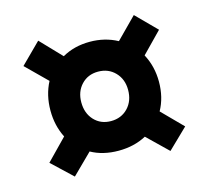

<svg xmlns="http://www.w3.org/2000/svg" viewBox="-81 -702 762 702"><g transform="rotate(-15 300.0 -351.5)"><path d="M120.1 -94.2 43 -167 120.1 -246.1Q96.2 -293 96.2 -350.1Q96.2 -408.7 121.1 -456.1L43 -533.2L119.1 -608.9L194.8 -529.8Q240.7 -556.2 299.8 -556.2Q356.9 -556.2 403.8 -530.8L481 -608.9L556.2 -533.2L481 -456.1Q506.8 -408.2 506.8 -350.1Q506.8 -290.5 481 -244.1L557.1 -167L481.9 -94.2L404.8 -168.9Q358.9 -144 299.8 -144Q240.2 -144 195.8 -168.9ZM300.8 -255.9Q339.8 -255.9 365 -282.2Q390.1 -308.6 390.1 -350.1Q390.1 -390.6 365 -416.7Q339.8 -442.9 300.8 -442.9Q262.2 -442.9 237.5 -416.7Q212.9 -390.6 212.9 -350.1Q212.9 -308.6 237.5 -282.2Q262.2 -255.9 300.8 -255.9Z"/></g></svg>

Font: SUSE
Style: Bold
Weight: 700
Designer: Rene Bieder
Foundry: SUSE
Version: Version 1.000